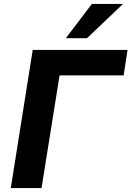

<svg xmlns="http://www.w3.org/2000/svg" viewBox="-20 -960 671 980"><path d="M35 0 147 -705H631L611 -575H284L192 0ZM316 -765 449 -940H608L424 -765Z"/></svg>

Font: Nunito Sans 11pt ExtraBold
Style: Italic
Weight: 800
Italic angle: -9°
Version: Version 3.101;gftools[0.9.27]